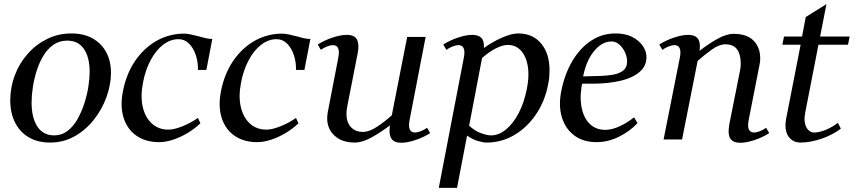

<svg xmlns="http://www.w3.org/2000/svg" viewBox="-20 -680 4162 936"><path d="M224 15Q164 15 120.5 -10.5Q77 -36 53.5 -82.5Q30 -129 30 -190Q30 -254 52 -312.5Q74 -371 114.5 -417Q155 -463 209.5 -490Q264 -517 328 -517Q388 -517 431 -493Q474 -469 497.5 -426Q521 -383 521 -325Q521 -268 499.5 -208Q478 -148 438.5 -97.5Q399 -47 344.5 -16Q290 15 224 15ZM244 -20Q281 -20 309.5 -42Q338 -64 358 -99.5Q378 -135 391.5 -177Q405 -219 411 -259Q417 -299 417 -329Q417 -401 389 -441.5Q361 -482 308 -482Q269 -482 240 -461.5Q211 -441 191 -407.5Q171 -374 158.5 -334Q146 -294 140 -254Q134 -214 134 -181Q134 -105 162.5 -62.5Q191 -20 244 -20Z M756 13Q690 13 645 -18.5Q600 -50 582.5 -106Q565 -162 579 -234Q595 -317 636 -379Q677 -441 736.5 -477Q796 -513 868 -516Q888 -517 908 -512.5Q928 -508 948 -503Q965 -498 982 -494Q999 -490 1015 -490L986 -339H945Q946 -377 934.5 -411.5Q923 -446 901.5 -467.5Q880 -489 850 -489Q811 -489 776 -462.5Q741 -436 715 -388Q689 -340 677 -277Q664 -210 676 -158.5Q688 -107 720.5 -77.5Q753 -48 801 -48Q828 -48 868.5 -64Q909 -80 945 -105L957 -79Q929 -52 893.5 -31Q858 -10 822.5 1.5Q787 13 756 13Z M1234 13Q1168 13 1123 -18.5Q1078 -50 1060.5 -106Q1043 -162 1057 -234Q1073 -317 1114 -379Q1155 -441 1214.5 -477Q1274 -513 1346 -516Q1366 -517 1386 -512.5Q1406 -508 1426 -503Q1443 -498 1460 -494Q1477 -490 1493 -490L1464 -339H1423Q1424 -377 1412.5 -411.5Q1401 -446 1379.5 -467.5Q1358 -489 1328 -489Q1289 -489 1254 -462.5Q1219 -436 1193 -388Q1167 -340 1155 -277Q1142 -210 1154 -158.5Q1166 -107 1198.5 -77.5Q1231 -48 1279 -48Q1306 -48 1346.5 -64Q1387 -80 1423 -105L1435 -79Q1407 -52 1371.5 -31Q1336 -10 1300.5 1.5Q1265 13 1234 13Z M1936 16Q1907 16 1893 2Q1879 -12 1879 -42Q1879 -48 1879.5 -55Q1880 -62 1881 -69Q1841 -38 1794 -11.5Q1747 15 1709 15Q1648 15 1611.5 -18Q1575 -51 1575 -104Q1575 -111 1576 -119Q1577 -127 1578 -134L1629 -398Q1632 -413 1632 -424Q1632 -460 1602 -460Q1591 -460 1574.5 -453.5Q1558 -447 1544 -437L1529 -463Q1562 -484 1601.5 -497Q1641 -510 1670 -510Q1690 -510 1702.5 -504Q1715 -498 1721 -485.5Q1727 -473 1727 -453Q1727 -446 1726.5 -438.5Q1726 -431 1724 -422L1673 -162Q1671 -152 1670 -143Q1669 -134 1669 -125Q1669 -84 1690.5 -60.5Q1712 -37 1750 -37Q1780 -37 1818 -62Q1856 -87 1890 -118L1965 -500H2055L1977 -96Q1974 -81 1974 -70Q1974 -34 2004 -34Q2015 -34 2031.5 -40.5Q2048 -47 2062 -57L2077 -31Q2044 -10 2004.5 3Q1965 16 1936 16Z M2119 236 2241 -398Q2244 -413 2244 -424Q2244 -460 2214 -460Q2203 -460 2186.5 -453.5Q2170 -447 2156 -437L2141 -463Q2174 -484 2213.5 -497Q2253 -510 2282 -510Q2313 -510 2327 -495Q2341 -480 2339 -446Q2384 -478 2429.5 -497.5Q2475 -517 2506 -517Q2577 -517 2618 -468Q2659 -419 2659 -337Q2659 -321 2657.5 -303.5Q2656 -286 2652 -268Q2636 -185 2592 -121Q2548 -57 2486 -21Q2424 15 2352 15Q2336 15 2310 7.5Q2284 0 2257 -19L2208 236ZM2267 -67Q2296 -41 2325.5 -30.5Q2355 -20 2374 -20Q2412 -20 2447 -49Q2482 -78 2508.5 -128.5Q2535 -179 2548 -245Q2552 -265 2554 -283Q2556 -301 2556 -317Q2556 -382 2529 -421.5Q2502 -461 2455 -461Q2430 -461 2396 -443.5Q2362 -426 2330 -397Z M2889 13Q2824 13 2780.5 -19Q2737 -51 2719.5 -107Q2702 -163 2716 -235Q2732 -317 2769 -380.5Q2806 -444 2860 -480.5Q2914 -517 2981 -517Q3027 -517 3059.5 -501Q3092 -485 3110.5 -460.5Q3129 -436 3131 -410Q3135 -363 3101 -332Q3067 -301 3006 -286.5Q2945 -272 2869 -272H2800L2821 -288Q2805 -218 2814 -163.5Q2823 -109 2853 -78Q2883 -47 2931 -47Q2963 -47 3000 -64Q3037 -81 3071 -108L3088 -80Q3051 -40 2997.5 -13.5Q2944 13 2889 13ZM2820 -291 2805 -307 2911 -310Q2943 -311 2971.5 -316.5Q3000 -322 3018 -336Q3036 -350 3037 -376Q3038 -400 3027.5 -423.5Q3017 -447 2999.5 -462.5Q2982 -478 2961 -478Q2913 -478 2873 -427Q2833 -376 2820 -291Z M3589 16Q3570 16 3557 10Q3544 4 3538 -8.5Q3532 -21 3532 -41Q3532 -48 3533 -55.5Q3534 -63 3535 -72L3588 -338Q3590 -347 3590.5 -355.5Q3591 -364 3591 -372Q3591 -415 3573 -439.5Q3555 -464 3516 -464Q3486 -464 3451 -439Q3416 -414 3381 -383L3305 0H3215L3294 -398Q3297 -413 3297 -424Q3297 -460 3267 -460Q3256 -460 3239.5 -453.5Q3223 -447 3209 -437L3194 -463Q3227 -484 3266.5 -497Q3306 -510 3335 -510Q3364 -510 3378 -496.5Q3392 -483 3392 -454Q3392 -449 3391.5 -443.5Q3391 -438 3390 -432Q3431 -464 3475.5 -489.5Q3520 -515 3557 -515Q3621 -515 3653.5 -482Q3686 -449 3686 -396Q3686 -389 3685.5 -381.5Q3685 -374 3683 -366L3630 -96Q3627 -81 3627 -70Q3627 -34 3657 -34Q3668 -34 3684.5 -40.5Q3701 -47 3715 -57L3730 -31Q3697 -10 3657.5 3Q3618 16 3589 16Z M3883 15Q3849 15 3829 -8Q3809 -31 3809 -69Q3809 -77 3810 -84.5Q3811 -92 3812 -99L3883 -462H3794L3802 -502H3890L3908 -597L4009 -660L3978 -502H4122L4114 -462H3970L3906 -134Q3905 -125 3903.5 -117Q3902 -109 3902 -101Q3902 -80 3908.5 -65Q3915 -50 3925.5 -42Q3936 -34 3948 -34Q3966 -34 3986 -40Q4006 -46 4026 -56.5Q4046 -67 4065 -81L4079 -53Q4060 -38 4036 -25.5Q4012 -13 3986 -4Q3960 5 3933.5 10Q3907 15 3883 15Z"/></svg>

Font: Wittgenstein
Style: Italic
Weight: 400
Italic angle: -11°
Designer: Jörg Drees
Foundry: Jörg Drees
Version: Version 1.500